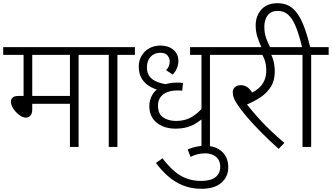

<svg xmlns="http://www.w3.org/2000/svg" viewBox="-20 -916 2069 1197"><path d="M470 -574V0H416V-269H181V-235Q181 -207 169.5 -195Q158 -183 141 -183Q125 -183 109 -193Q93 -203 79 -218Q65 -233 56.5 -250Q48 -267 48 -282Q48 -297 58.5 -307.5Q69 -318 97 -318H127V-574H0V-622H579V-574ZM416 -574H181V-318H416Z M712 -574V0H658V-574H564V-622H821V-574Z M1399 -574H1289V0H1236V-200L1249 -181Q1230 -166 1206 -150Q1182 -134 1149.5 -124Q1117 -114 1074 -114Q1003 -114 957 -151Q911 -188 911 -255Q911 -287 925.5 -317Q940 -347 970 -367Q972 -369 973 -371.5Q974 -374 978 -376Q999 -389 1025.5 -395Q1052 -401 1080 -401Q1091 -401 1102 -400.5Q1113 -400 1121 -399L1116 -351Q1109 -352 1099.5 -352Q1090 -352 1084 -352Q1051 -352 1024 -342Q997 -332 981 -311Q965 -290 965 -257Q965 -206 997 -184Q1029 -162 1078 -162Q1135 -162 1176 -187Q1217 -212 1245 -247L1236 -210V-574H1165V-622H1399ZM1012 -345Q964 -352 926 -370.5Q888 -389 866.5 -421.5Q845 -454 845 -500Q845 -539 863 -569Q881 -599 911.5 -615.5Q942 -632 980 -632Q1029 -632 1060.5 -606Q1092 -580 1092 -536Q1092 -512 1083.5 -491.5Q1075 -471 1057 -451L1015 -479Q1028 -491 1033 -504.5Q1038 -518 1038 -533Q1038 -553 1024.5 -570Q1011 -587 979 -587Q942 -587 919 -562Q896 -537 896 -496Q896 -461 912.5 -439.5Q929 -418 957.5 -406.5Q986 -395 1021 -390Z M1150 16Q1175 5 1201.5 -1Q1228 -7 1257 -7Q1324 -7 1363.5 29Q1403 65 1403 128Q1403 186 1360 223.5Q1317 261 1236 261Q1173 261 1122 240.5Q1071 220 1029.5 184Q988 148 952 100L993 71Q1029 118 1065 149.5Q1101 181 1142.5 196.5Q1184 212 1235 212Q1294 212 1323.5 188.5Q1353 165 1353 124Q1353 94 1339.5 75.5Q1326 57 1305 48.5Q1284 40 1260 40Q1234 40 1212 45.5Q1190 51 1168 62Z M1650 -574 1663 -587Q1676 -570 1684.5 -538Q1693 -506 1693 -470Q1693 -413 1668 -374Q1643 -335 1602.5 -308.5Q1562 -282 1514 -262L1510 -277Q1541 -237 1580.5 -192Q1620 -147 1664.5 -104.5Q1709 -62 1753 -25L1717 12Q1659 -40 1608.5 -91Q1558 -142 1519.5 -187Q1481 -232 1460 -265Q1442 -291 1436.5 -308.5Q1431 -326 1431 -341Q1431 -359 1444 -372Q1457 -385 1481 -385Q1511 -385 1531.5 -365Q1552 -345 1571 -306L1523 -327Q1577 -345 1608.5 -382.5Q1640 -420 1640 -476Q1640 -516 1629 -545Q1618 -574 1607 -586L1640 -574H1384V-622H1787V-574Z M1613 -615Q1596 -650 1585 -684.5Q1574 -719 1574 -757Q1574 -817 1609.5 -856.5Q1645 -896 1710 -896Q1752 -896 1782 -879.5Q1812 -863 1835.5 -829Q1859 -795 1878 -743.5Q1897 -692 1914 -622H2029V-574H1920V0H1866V-574H1772V-622H1863Q1843 -707 1821.5 -756Q1800 -805 1774 -826.5Q1748 -848 1713 -848Q1670 -848 1649 -821Q1628 -794 1628 -749Q1628 -710 1639 -679Q1650 -648 1667 -615Z"/></svg>

Font: Noto Sans Devanagari Light
Style: Regular
Weight: 300
Version: Version 2.003